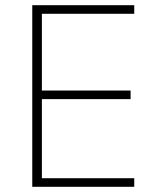

<svg xmlns="http://www.w3.org/2000/svg" viewBox="-20 -718 606 738"><path d="M496 0H104V-698H496V-665H141V-370H482V-337H141V-33H496Z"/></svg>

Font: IBM Plex Sans ExtraLight
Style: Regular
Weight: 250
Designer: Mike Abbink, Paul van der Laan, Pieter van Rosmalen
Foundry: Bold Monday
Version: Version 3.201